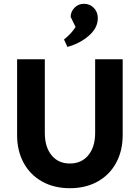

<svg xmlns="http://www.w3.org/2000/svg" viewBox="-20 -978 736 1011"><path d="M70 -267V-666H216V-278Q216 -204 251.5 -160.5Q287 -117 348 -117Q409 -117 445 -160.5Q481 -204 481 -278V-666H626V-267Q626 -184 591.5 -120.5Q557 -57 494 -22Q431 13 348 13Q265 13 202 -22Q139 -57 104.5 -120.5Q70 -184 70 -267ZM317 -770Q356 -801 378 -836L352 -889Q352 -916 372 -937Q392 -958 422 -958Q453 -958 474 -936.5Q495 -915 495 -882Q495 -831 448 -790Q401 -749 335 -731Z"/></svg>

Font: Secular One
Style: Regular
Weight: 400
Designer: Michal Sahar
Foundry: Hagilda
Version: Version 1.000